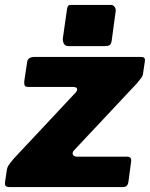

<svg xmlns="http://www.w3.org/2000/svg" viewBox="-36 -762 610 782"><path d="M6 0Q-9 0 -13 -4.5Q-17 -9 -15 -24L-9 -64Q-7 -80 -1 -89Q5 -98 21 -117L274 -387Q280 -395 277.5 -401.5Q275 -408 259 -408H79Q67 -408 64.5 -414Q62 -420 63 -433L75 -512Q77 -521 84.5 -525.5Q92 -530 100 -530H540Q557 -530 554 -512L547 -465Q546 -454 539.5 -445Q533 -436 522 -423L264 -148Q257 -139 261.5 -131.5Q266 -124 276 -124H481Q501 -124 498 -104L487 -21Q486 -12 481 -6Q476 0 463 0H6ZM435 -715 419 -597Q417 -582 410 -578Q403 -574 386 -574H245Q230 -574 224.5 -583.5Q219 -593 220 -606L237 -725Q239 -736 242 -739Q245 -742 254 -742H417Q425 -742 431 -733.5Q437 -725 435 -715Z"/></svg>

Font: Libre Franklin Black
Style: Italic
Weight: 900
Italic angle: -8°
Designer: Pablo Impallari, Rodrigo Fuenzalida, Nhung Nguyen
Foundry: Impallari Type
Version: Version 3.000